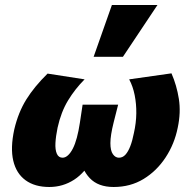

<svg xmlns="http://www.w3.org/2000/svg" viewBox="-20 -731 766 767"><path d="M177 16Q119 16 82 -11Q45 -38 33 -89Q21 -140 37 -214Q53 -282 85 -333.5Q117 -385 170 -437L318 -414Q280 -376 252 -330Q224 -284 210 -221Q203 -187 201.5 -160Q200 -133 207 -117Q214 -101 230 -101Q241 -101 251.5 -110.5Q262 -120 271 -137.5Q280 -155 287 -181Q294 -207 299 -240L310 -313H452L434 -242Q421 -190 421 -159.5Q421 -129 431 -115Q441 -101 455 -101Q470 -101 481 -113Q492 -125 500.5 -147Q509 -169 515 -200Q524 -240 524.5 -278Q525 -316 518 -351Q511 -386 496 -414L665 -438Q686 -390 694.5 -336Q703 -282 690 -221Q677 -156 641.5 -102Q606 -48 553.5 -16Q501 16 434 16Q372 16 338.5 -19.5Q305 -55 300 -108L354 -104Q321 -42 276 -13Q231 16 177 16ZM354 -504 427 -711H609L471 -504Z"/></svg>

Font: Ysabeau Infant Black
Style: Italic
Weight: 900
Italic angle: -12°
Designer: Christian Thalmann (Catharsis Fonts)
Version: Version 2.001;gftools[0.9.30]; featfreeze: ss01,ss02,lnum